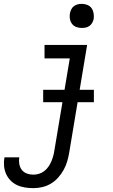

<svg xmlns="http://www.w3.org/2000/svg" viewBox="-68 -763 588 996"><path d="M105 213Q83 213 61 209.5Q39 206 20 197Q1 188 -13.5 173Q-28 158 -36.5 139Q-45 120 -47 98Q-49 76 -45 54Q-45 54 -45 53.5Q-45 53 -45 53H32Q32 53 32 53Q32 53 32 53Q29 70 32 87.5Q35 105 45 118Q55 131 71 137Q87 143 105 143Q120 143 134.5 138.5Q149 134 161.5 124.5Q174 115 183 102Q192 89 198 75Q204 61 208 46.5Q212 32 214 18L294 -460H163V-530H384L291 29Q287 52 280.5 74.5Q274 97 262 118.5Q250 140 233.5 158.5Q217 177 196 189.5Q175 202 151.5 207.5Q128 213 105 213ZM356 -618Q341 -618 327.5 -623Q314 -628 305.5 -639.5Q297 -651 294.5 -665.5Q292 -680 295 -695Q297 -705 302 -715Q307 -725 316 -731.5Q325 -738 335.5 -740.5Q346 -743 356 -743Q371 -743 385 -737.5Q399 -732 407 -720.5Q415 -709 417.5 -694.5Q420 -680 418 -665Q416 -655 410.5 -645Q405 -635 396 -628.5Q387 -622 376.5 -620Q366 -618 356 -618ZM156 -233V-297H419V-233Z"/></svg>

Font: Iosevka Curly Slab Oblique
Style: Regular
Weight: 400
Italic angle: -9°
Monospace: yes
Designer: Belleve Invis
Foundry: Belleve Invis
Version: Version 11.1.0; ttfautohint (v1.8.3)